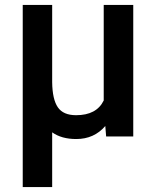

<svg xmlns="http://www.w3.org/2000/svg" viewBox="-20 -548 631 771"><path d="M189.5 -528.3V-217.8Q190.4 -148.9 212.2 -117.2Q233.9 -85.4 285.6 -85.4Q367.7 -85.4 396.5 -144.5V-528.3H515.1V0H406.2L402.8 -42Q357.9 10.3 286.1 10.3Q227.1 10.3 189.5 -16.6V203.1H71.3V-528.3Z"/></svg>

Font: TypoPRO Roboto
Style: Regular
Weight: 500
Designer: Google
Version: Version 2.136; 2016